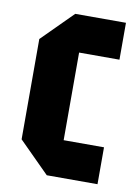

<svg xmlns="http://www.w3.org/2000/svg" viewBox="-69 -608 473 656"><g transform="rotate(10 167.5 -280.0)"><path d="M33 -106V-454L139 -560H315V-432H175V-128H315V0H139Z"/></g></svg>

Font: Tektur Condensed SemiBold
Style: Regular
Weight: 600
Width: 3
Designer: Adam Jagosz
Foundry: Adam Jagosz
Version: Version 1.005;gftools[0.9.30]